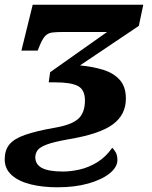

<svg xmlns="http://www.w3.org/2000/svg" viewBox="-27 -556 645 816"><path d="M217 240Q154 240 103.5 227.5Q53 215 23 188.5Q-7 162 -7 121Q-7 83 12.5 58.5Q32 34 78.5 17.5Q125 1 205 -13Q276 -25 305 -50.5Q334 -76 334 -129Q334 -175 304 -190.5Q274 -206 209 -206H180L186 -249L428 -420H241Q214 -420 196.5 -418Q179 -416 167.5 -405.5Q156 -395 145 -370L133 -341H64L112 -536H582L563 -446L313 -278Q367 -273 411 -259.5Q455 -246 481.5 -217Q508 -188 508 -137Q508 -68 452 -27Q396 14 264 36Q201 47 171 58.5Q141 70 132 83.5Q123 97 123 112Q123 143 151.5 158Q180 173 241 173Q274 173 311.5 164.5Q349 156 385.5 134Q422 112 450 72Q457 78 464.5 91Q472 104 472 124Q472 154 439.5 180.5Q407 207 349.5 223.5Q292 240 217 240Z"/></svg>

Font: Noto Serif ExtraBold
Style: Italic
Weight: 800
Italic angle: -12°
Designer: Monotype Design Team
Foundry: Monotype Imaging Inc.
Version: Version 2.013